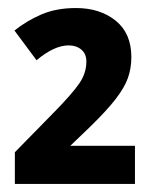

<svg xmlns="http://www.w3.org/2000/svg" viewBox="-20 -827 372 478"><path d="M17 -369V-448L117 -550Q160 -594 177.5 -619.5Q195 -645 195 -674Q195 -693 182.5 -703.5Q170 -714 151 -714Q115 -714 71 -677L16 -751Q46 -775 83 -791Q120 -807 169 -807Q229 -807 268 -775.5Q307 -744 307 -685Q307 -657 298.5 -633Q290 -609 268 -580.5Q246 -552 205 -512L155 -464H316V-369Z"/></svg>

Font: Noto Sans Tamil SemiCondensed
Style: Bold
Weight: 700
Width: 4
Designer: Jelle Bosma - Monotype Design Team
Foundry: Monotype Imaging Inc.
Version: Version 2.004; ttfautohint (v1.8.4.7-5d5b)